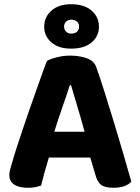

<svg xmlns="http://www.w3.org/2000/svg" viewBox="-20 -878 660 908"><path d="M407 -133H211Q200 -97 190.5 -62Q181 -27 174 0Q161 4 147 7Q133 10 113 10Q69 10 46.5 -5.5Q24 -21 24 -50Q24 -64 28 -77Q32 -90 37 -107Q44 -134 57 -174Q70 -214 85.5 -260.5Q101 -307 118 -356Q135 -405 151 -449.5Q167 -494 180 -531Q193 -568 202 -590Q217 -599 248.5 -607Q280 -615 311 -615Q356 -615 390.5 -602.5Q425 -590 435 -561Q454 -508 476 -438Q498 -368 520.5 -294Q543 -220 564 -148Q585 -76 601 -19Q590 -6 568.5 2Q547 10 517 10Q474 10 456.5 -5Q439 -20 431 -52ZM310 -475Q296 -430 275.5 -372.5Q255 -315 237 -255H380Q363 -318 345.5 -375.5Q328 -433 316 -475ZM189 -752Q189 -797 223 -827.5Q257 -858 316 -858Q379 -858 413.5 -827.5Q448 -797 448 -752Q448 -707 413.5 -677.5Q379 -648 316 -648Q257 -648 223 -677.5Q189 -707 189 -752ZM283 -752Q283 -737 293 -728Q303 -719 317 -719Q334 -719 344 -728Q354 -737 354 -752Q354 -767 344 -776Q334 -785 317 -785Q303 -785 293 -776Q283 -767 283 -752Z"/></svg>

Font: Baloo Thambi 2
Style: Bold
Weight: 700
Designer: Aadarsh Rajan and Ek Type
Foundry: Ek Type
Version: Version 1.640;hotconv 1.0.111;makeotfexe 2.5.65597; ttfautoh